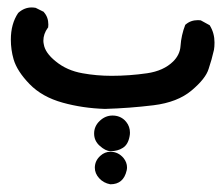

<svg xmlns="http://www.w3.org/2000/svg" viewBox="-20 -115 590 510"><path d="M231.9 330.6Q231.9 312 246.6 298.8Q258.3 288.1 273.4 288.1Q293.9 288.1 308.1 304.7Q317.4 316.4 317.4 329.6Q317.4 334 316.4 337.9Q308.1 374.5 273.4 374.5H272.9Q254.9 371.1 243.4 358.4Q231.9 345.7 231.9 330.6ZM278.8 191.9Q298.3 191.9 311.5 204.6L315.4 209Q325.2 221.2 325.2 237.3Q325.2 242.2 324.2 247.1Q320.3 269 306.2 277.8Q292.5 286.6 273.4 286.6Q260.3 286.1 245.1 272.5Q230 259.3 230 239.7Q230 220.2 244.9 206.1Q259.8 191.9 278.8 191.9ZM8.8 -9.8Q8.8 -51.8 28.3 -80.6Q44.4 -95.2 64 -95.2Q68.8 -95.2 74.7 -94.2L96.2 -83.5L96.7 -82.5Q108.4 -69.3 108.4 -49.8Q108.4 -46.9 107.9 -42L106.9 -41Q95.2 -24.9 95.2 -6.8Q95.2 -2.4 96.2 2Q99.6 25.4 128.4 48.3Q157.7 72.3 199.2 79.6Q236.8 86.4 276.4 86.4Q323.2 86.4 370.6 79.6Q414.6 73.2 439.9 48.3Q458 30.3 459.5 7.3Q461.4 -21.5 472.2 -49.3L473.1 -49.8Q486.3 -61.5 505.9 -61.5Q508.8 -61.5 513.2 -61L537.1 -47.9L537.6 -46.9Q549.8 -26.9 549.8 -2Q549.8 9.3 548.3 17.6Q542.5 43.5 534.2 67.9Q526.4 93.8 489 125.2Q451.7 156.7 387.7 164.6Q323.7 172.4 258.8 174.3Q199.2 172.4 146.5 157.7Q91.8 142.6 58.6 108.4Q25.4 74.2 16.1 42.5Q8.8 17.1 8.8 -9.8Z"/></svg>

Font: Bakudai
Style: Medium
Weight: 500
Version: Version 1.48